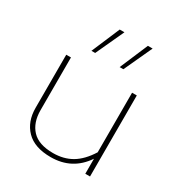

<svg xmlns="http://www.w3.org/2000/svg" viewBox="-175 -850 923 985"><g transform="rotate(30 286.5 -357.0)"><path d="M248 -729H276L199 -562H177ZM415 -729H443L366 -562H344ZM75 -166V-480H103V-168Q103 -94 143 -51.5Q183 -9 268 -9Q331 -9 378.5 -37Q426 -65 465 -127V-480H493V0H465V-89Q395 15 268 15Q172 15 123.5 -34.5Q75 -84 75 -166Z"/></g></svg>

Font: Prompt Thin
Style: Regular
Weight: 250
Designer: Katatrad Team
Foundry: CadsonDemak
Version: Version 1.001